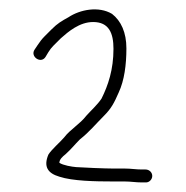

<svg xmlns="http://www.w3.org/2000/svg" viewBox="-20 -681 388 401"><path d="M217 -579C217 -535.8 206 -503.1 192 -475C183.5 -462.2 169.7 -449.9 160 -439C147.5 -422.4 126.1 -410.2 114 -394C106.1 -384.6 87.4 -368.6 81 -358C70.7 -333.3 79.3 -319.2 104 -312C131.3 -302.9 179 -302 216 -302H240C253.2 -302 263.4 -300 276 -300H285C291.9 -300 298 -306.5 298 -313.5C298 -321 291.7 -327 284 -327H276C263.9 -327 253.7 -329 240 -329H216C199.8 -329 153.9 -330.9 139 -332C130.4 -332.7 112 -335.6 104 -341C104 -347.8 110.3 -353.8 117 -359C130.1 -370.9 135.3 -378.3 147 -390C166.1 -404.9 179.8 -421.8 197 -439C212.5 -454.5 218.4 -466 228 -488C239.6 -512.8 244 -545.7 244 -580C244 -613.3 232.7 -637.5 214 -652C186.2 -668.7 147.2 -661.1 123 -645C108.5 -637 100.3 -632.3 88 -620L73 -605C67.7 -599.7 62.7 -593.3 58 -586L52 -577C42.8 -562.6 65.5 -547.1 75 -562L81 -572C84.3 -577.3 87.7 -581.7 91 -585L107 -601C122.5 -614.7 145.9 -635 174.5 -635C207.6 -635 217 -611.7 217 -579Z"/></svg>

Font: Take Off
Style: Regular, Eh
Weight: 400
Foundry: Cannot Into Space Fonts
Version: Version 0.89